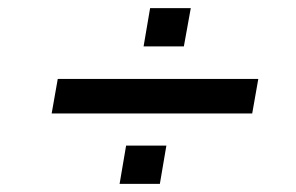

<svg xmlns="http://www.w3.org/2000/svg" viewBox="-20 -597 728 472"><path d="M333 -483 349 -577H449L432 -483ZM107 -318 122 -403H615L600 -318ZM274 -145 290 -239H389L373 -145Z"/></svg>

Font: Hubot Sans Medium
Style: Italic
Weight: 500
Italic angle: -10°
Designer: Deni Anggara
Foundry: GitHub
Version: Version 1.001; ttfautohint (v1.8.4.7-5d5b);gftools[0.9.31]